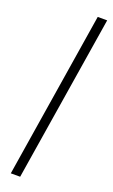

<svg xmlns="http://www.w3.org/2000/svg" viewBox="-163 -747 539 916"><g transform="rotate(20 106.0 -289.5)"><path d="M75.5 132H28L162.5 -711H210.5Z"/></g></svg>

Font: Roberto Sans Light
Style: Italic
Weight: 300
Italic angle: -11°
Designer: Google
Version: Version 1.00;June 11, 2020;FontCreator 12.0.0.2522 64-bit; t